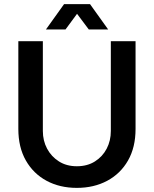

<svg xmlns="http://www.w3.org/2000/svg" viewBox="-20 -900 747 932"><path d="M353 12Q270 12 206 -22.5Q142 -57 105.5 -121Q69 -185 69 -274V-700H188V-264Q188 -217 208.5 -178.5Q229 -140 266 -116.5Q303 -93 353 -93Q404 -93 441 -116.5Q478 -140 498 -178.5Q518 -217 518 -264V-700H638V-274Q638 -185 601.5 -121Q565 -57 500.5 -22.5Q436 12 353 12ZM203 -757 291 -880H417L505 -757H411L354 -833L298 -757Z"/></svg>

Font: MuseoModerno Medium
Style: Regular
Weight: 500
Designer: Pablo Cosgaya, Héctor Gatti, Marcela Romero, and the Authors of The MuseoModerno Project.
Foundry: Omnibus-Type Team
Version: Version 1.001